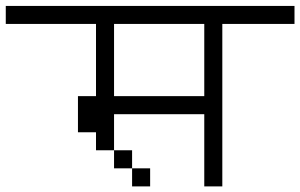

<svg xmlns="http://www.w3.org/2000/svg" viewBox="-20 -708 1040 665"><path d="M500 -62.5V-125H437.5V-62.5ZM1000 -625V-687.5H0V-625H312.5Q312.5 -625 312.5 -375H250Q250 -375 250 -250H312.5V-187.5H375V-125H437.5V-187.5H375Q375 -187.5 375 -312.5H687.5Q687.5 -312.5 687.5 -62.5H750V-625ZM375 -375Q375 -375 375 -625H687.5Q687.5 -625 687.5 -375Z"/></svg>

Font: Unifont
Style: Regular
Weight: 500
Version: Version 15.1.04